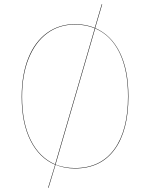

<svg xmlns="http://www.w3.org/2000/svg" viewBox="-20 -807 727 930"><path d="M602 -340Q602 -174 535 -82.5Q468 9 343 9Q291 9 249 -9L215 103L213 102L247 -9Q170 -42 127.5 -126.5Q85 -211 85 -338Q85 -446 117 -525.5Q149 -605 207.5 -647.5Q266 -690 343 -690Q396 -690 439 -672L473 -787L475 -786L441 -671Q518 -638 560 -553.5Q602 -469 602 -340ZM247 -11 439 -670Q396 -688 343 -688Q266 -688 208.5 -645.5Q151 -603 119 -524Q87 -445 87 -338Q87 -212 129 -128Q171 -44 247 -11ZM600 -340Q600 -468 558.5 -552.5Q517 -637 441 -669L249 -10Q292 7 343 7Q467 7 533.5 -84Q600 -175 600 -340Z"/></svg>

Font: FiraGO Two
Style: Regular
Weight: 100
Designer: bBox Type
Foundry: bBox Type GmbH
Version: Version 1.001